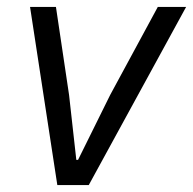

<svg xmlns="http://www.w3.org/2000/svg" viewBox="-20 -536 559 556"><path d="M237 0H146L67 -516H142L180 -261L201 -73H206L299 -261L437 -516H519Z"/></svg>

Font: IBM Plex Sans Var
Style: Italic
Weight: 400
Italic angle: -11.31°
Designer: Mike Abbink, Paul van der Laan, Pieter van Rosmalen
Foundry: Bold Monday
Version: Version 1.001